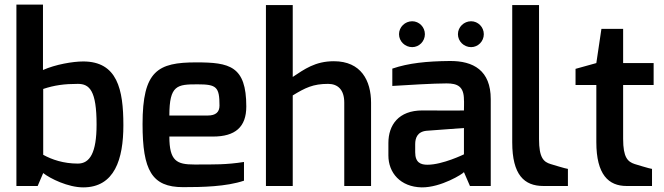

<svg xmlns="http://www.w3.org/2000/svg" viewBox="-20 -805 2874 831"><path d="M167 -135V-420C215 -436 258 -442 317 -442C368 -442 398 -412 398 -266C398 -144 369 -97 317 -97C255 -97 205 -114 167 -135ZM51 0H143L167 -56C197 -32 275 6 340 6C476 6 514 -116 514 -263C514 -418 488 -539 340 -539C295 -539 220 -526 166 -502V-785H51Z M713 -305C713 -437 747 -440 835 -440C917 -440 930 -429 930 -348C930 -320 914 -305 879 -305ZM597 -268C597 -68 637 5 772 5C855 5 959 3 1036 -23V-104C961 -92 906 -93 821 -93C745 -93 713 -108 713 -214H902C998 -214 1046 -255 1046 -344C1046 -520 973 -535 829 -535C663 -535 597 -499 597 -268Z M1131 0H1247V-392C1301 -425 1335 -442 1400 -442C1441 -442 1470 -418 1470 -361V0H1586V-360C1586 -456 1543 -540 1425 -540C1344 -540 1297 -505 1247 -472V-783H1131Z M1777 -146V-181C1777 -207 1786 -235 1826 -239L1988 -251V-137C1988 -137 1896 -92 1830 -92C1801 -92 1777 -101 1777 -146ZM1661 -132C1661 -57 1713 4 1805 6C1889 7 1984 -53 1988 -60L2014 0H2104V-376C2104 -500 2029 -542 1926 -541C1827 -540 1748 -532 1678 -508V-433C1741 -437 1857 -444 1913 -444C1960 -444 1988 -431 1988 -373C1989 -372 1988 -327 1988 -327C1988 -326 1808 -327 1808 -327C1705 -327 1661 -264 1661 -186ZM1962 -657C1962 -626 1988 -601 2019 -601C2049 -601 2074 -626 2074 -657C2074 -688 2049 -713 2019 -713C1988 -713 1962 -688 1962 -657ZM1707 -657C1707 -626 1733 -601 1764 -601C1794 -601 1819 -626 1819 -657C1819 -688 1794 -713 1764 -713C1733 -713 1707 -688 1707 -657Z M2197 -189C2197 -48 2249 0 2332 0H2438V-74C2431 -74 2363 -95 2363 -95C2333 -104 2313 -122 2313 -203V-783H2197Z M2471 -437H2561V-190C2561 -49 2614 0 2692 0H2802V-74C2795 -74 2727 -95 2727 -95C2697 -105 2677 -123 2677 -204V-437H2809V-532H2677V-680H2583L2561 -532L2471 -507Z"/></svg>

Font: Exo
Style: Demi Bold
Weight: 600
Designer: Natanael Gama
Version: Version 1.00